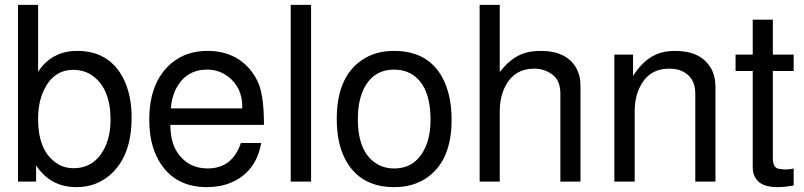

<svg xmlns="http://www.w3.org/2000/svg" viewBox="-20 -749 3318 792"><path d="M54.2 -729H137.2V-453.1Q193.8 -539.1 298.8 -539.1Q426.8 -539.1 485.8 -431.2Q522.9 -362.8 522.9 -264.2Q522.9 -103 432.1 -25.9Q375 22.9 294.9 22.9Q188 22.9 128.9 -66.9V0H54.2ZM283.2 -460.9Q200.2 -460.9 161.1 -377Q137.2 -328.1 137.2 -257.8Q137.2 -132.8 206.1 -81.1Q238.8 -55.2 283.2 -55.2Q367.2 -55.2 409.2 -133.8Q436 -185.1 436 -254.9Q436 -381.8 363.8 -435.1Q331.1 -460 283.2 -460.9Z M1068.8 -233.9H682.6Q683.6 -162.1 710.4 -122.1Q753.9 -54.2 836.4 -54.2Q938.5 -54.2 973.6 -159.2H1057.6Q1035.6 -38.1 931.6 4.9Q887.7 22.9 833.5 22.9Q697.8 22.9 634.8 -86.9Q595.7 -154.8 595.7 -254.9Q595.7 -413.1 689.5 -490.2Q749.5 -539.1 835.4 -539.1Q950.7 -539.1 1015.6 -457Q1035.6 -432.1 1047.9 -400.9Q1068.8 -347.2 1068.8 -233.9ZM684.6 -301.8H978.5L979.5 -308.1Q979.5 -388.2 920.9 -433.1Q882.8 -461.9 834.5 -461.9Q749.5 -461.9 708.5 -387.2Q688.5 -351.1 684.6 -301.8Z M1263.2 -729V0H1179.2V-729Z M1605 -539.1Q1756.8 -539.1 1814 -410.2Q1842.8 -345.2 1842.8 -253.9Q1842.8 -86.9 1741.2 -16.1Q1685.1 22.9 1606 22.9Q1461.9 22.9 1401.9 -96.2Q1369.1 -162.1 1369.1 -257.8Q1369.1 -432.1 1474.1 -502Q1528.8 -539.1 1605 -539.1ZM1606 -461.9Q1513.2 -461.9 1475.1 -370.1Q1456.1 -323.2 1456.1 -257.8Q1456.1 -121.1 1534.2 -73.2Q1564.9 -54.2 1606 -54.2Q1695.8 -54.2 1734.9 -142.1Q1755.9 -189 1755.9 -254.9Q1755.9 -399.9 1673.8 -445.8Q1644 -461.9 1606 -461.9Z M1958.5 -729H2041.5V-452.1L2059.6 -473.1Q2112.8 -533.2 2187.5 -538.1L2209.5 -539.1Q2319.8 -539.1 2358.9 -464.8Q2374.5 -435.1 2374.5 -396V0H2291.5V-362.8Q2291.5 -418 2257.8 -441.9Q2225.6 -465.8 2183.6 -465.8Q2099.6 -465.8 2062.5 -389.2Q2041.5 -347.2 2041.5 -289.1V0H1958.5Z M2514.2 -523.9H2591.3V-436Q2645.5 -521 2721.2 -535.2Q2741.2 -539.1 2765.1 -539.1Q2869.1 -539.1 2911.1 -470.2Q2930.2 -439 2931.2 -396V0H2848.1V-362.8Q2848.1 -432.1 2790.5 -457Q2768.6 -465.8 2740.2 -465.8Q2656.2 -465.8 2619.1 -389.2Q2598.1 -347.2 2598.1 -289.1V0H2514.2Z M3253.9 -523.9V-456.1H3168V-97.2Q3168 -59.1 3189.9 -53.2L3213.9 -49.8Q3238.8 -49.8 3253.9 -54.2V16.1Q3214.8 22.9 3186 22.9Q3097.2 22.9 3085.9 -43.9L3085 -60.1V-456.1H3014.2V-523.9H3085V-668H3168V-523.9Z"/></svg>

Font: SolaimanLipi
Style: Normal
Weight: 400
Designer: Solaiman Karim
Foundry: Al Mamun Sumon
Version: Version 2.000